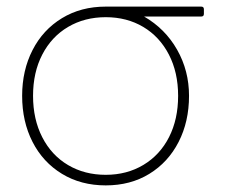

<svg xmlns="http://www.w3.org/2000/svg" viewBox="-20 -537 680 581"><path d="M552 -247Q552 -169 520.5 -107.5Q489 -46 432 -11Q375 24 300 24Q225 24 167.5 -11Q110 -46 78.5 -107.5Q47 -169 47 -247Q47 -324 78.5 -385.5Q110 -447 167.5 -482Q225 -517 300 -517H589Q597 -517 597 -509V-495Q597 -487 589 -487H416Q480 -450 516 -386.5Q552 -323 552 -247ZM300 -8Q364 -8 414 -38Q464 -68 491.5 -122Q519 -176 519 -247Q519 -318 491 -372Q463 -426 413.5 -455.5Q364 -485 300 -485Q236 -485 186 -455.5Q136 -426 108 -372Q80 -318 80 -247Q80 -176 108 -121.5Q136 -67 186 -37.5Q236 -8 300 -8Z"/></svg>

Font: LINE Seed JP_TTF Thin
Style: Regular
Weight: 250
Designer: LY Corporation & Fontrix & Fontworks
Version: Version 1.008